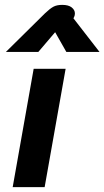

<svg xmlns="http://www.w3.org/2000/svg" viewBox="-20 -767 428 787"><path d="M118 -485H249L163 0H32ZM165 -713Q185 -732 199 -739.5Q213 -747 235 -747Q261 -747 274 -736.5Q287 -726 287 -712Q287 -704 284 -698L281 -692L388 -554H252L206 -635L137 -554H4Z"/></svg>

Font: Niramit
Style: Bold Italic
Weight: 700
Italic angle: -10°
Designer: Katatrad Aksorn Co.,Ltd.
Foundry: Cadson Demak Co.,Ltd.
Version: Version 1.001; ttfautohint (v1.6)